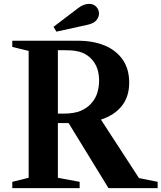

<svg xmlns="http://www.w3.org/2000/svg" viewBox="-20 -972 834 992"><path d="M43.5 0V-32.5L128 -53.5V-709L43.5 -729.5V-761.5H383.5Q461.5 -761.5 521 -736.8Q580.5 -712 614 -663.8Q647.5 -615.5 647.5 -545Q647.5 -472.5 609.2 -424.5Q571 -376.5 501.5 -354L698 -52L794.5 -32.5V0H540.5L334.5 -336H279V-53.5L391.5 -32.5V0ZM279 -385H307.5Q363.5 -385 397.2 -399.5Q431 -414 452 -438.5Q474 -463 483 -493.2Q492 -523.5 492 -555Q492 -610.5 468 -647.2Q444 -684 404.5 -700Q387.5 -706.5 367.2 -709.5Q347 -712.5 316.5 -712.5H279ZM271.5 -808.5 256.5 -833.5 385 -931Q400 -942.5 414 -947.2Q428 -952 440.5 -952Q463.5 -952 477.5 -937Q491.5 -922 491.5 -902Q491.5 -883.5 477.8 -867Q464 -850.5 430.5 -843.5Z"/></svg>

Font: Libre Caslon Text SemiBold
Style: Regular
Weight: 600
Designer: Pablo Impallari, Rodrigo Fuenzalida, Katja Schimmel
Foundry: Pablo Impallari, Rodrigo Fuenzalida
Version: Version 2.000